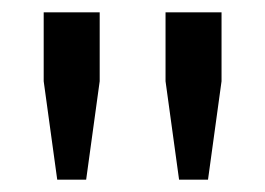

<svg xmlns="http://www.w3.org/2000/svg" viewBox="-20 -749 431 312"><path d="M73 -457 51 -617V-729H142V-617L120 -457ZM271 -457 249 -617V-729H340V-617L318 -457Z"/></svg>

Font: Mona Sans ExtraLight Medium
Style: Regular
Weight: 500
Version: Version 2.000